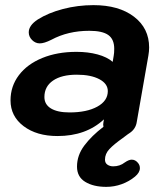

<svg xmlns="http://www.w3.org/2000/svg" viewBox="-20 -520 633 748"><path d="M458 18Q424 42 406.5 60.5Q389 79 389 102Q389 115 398.5 121.5Q408 128 421 128Q447 128 466 113Q482 102 493 102Q507 102 517 114Q525 123 525 135Q525 152 506 168Q483 187 454 197.5Q425 208 394 208Q344 208 312 188.5Q280 169 280 129Q280 85 308.5 47Q337 9 383 -26L382 -35L383 -44L385 -55Q315 10 204 10Q123 10 72 -28.5Q21 -67 21 -129Q21 -184 53.5 -227Q86 -270 144.5 -294Q203 -318 278 -318Q323 -318 360 -308Q397 -298 419 -279L423 -303Q425 -313 425 -330Q425 -367 402 -383.5Q379 -400 328 -400Q245 -400 180 -365Q152 -351 135 -351Q118 -351 105 -364Q92 -377 92 -394Q92 -421 127 -444Q168 -470 225.5 -485Q283 -500 344 -500Q443 -500 502 -455Q561 -410 561 -335Q561 -320 558 -303L513 -46Q509 -17 484 -1Q480 1 478 3ZM400 -165Q400 -194 367 -211.5Q334 -229 279 -229Q220 -229 186.5 -206Q153 -183 153 -142Q153 -113 178.5 -97.5Q204 -82 251 -82Q318 -82 359 -104.5Q400 -127 400 -165Z"/></svg>

Font: Kodchasan
Style: Bold Italic
Weight: 700
Italic angle: -10°
Version: Version 1.000; ttfautohint (v1.6)